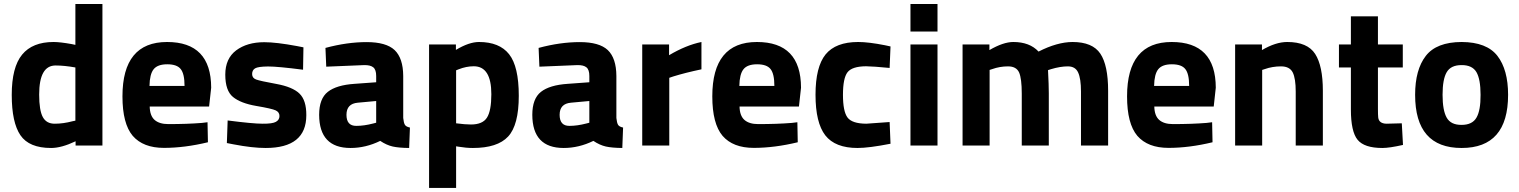

<svg xmlns="http://www.w3.org/2000/svg" viewBox="-20 -720 7518 950"><path d="M254.9 -396Q173.8 -396 173.8 -252Q173.8 -173.8 191.9 -140.6Q210 -107.4 251.5 -107.9Q293 -107.9 338.9 -120.1L353 -123V-386.2Q297.9 -396 254.9 -396ZM486.8 -700.2V0H354V-21Q284.2 12.2 232.9 12.2Q124 12.2 81.1 -50.8Q38.1 -113.8 38.1 -250.5Q38.1 -387.2 89.4 -449.7Q140.6 -512.2 245.1 -512.2Q277.3 -512.2 334 -502L353 -498V-700.2Z M893.1 -294.9Q893.1 -355 874 -378.4Q855.5 -401.9 807.6 -401.9Q759.8 -401.9 740.2 -377.4Q720.7 -353 719.7 -294.9ZM813 -106Q905.8 -106 979 -111.8L1006.8 -115.2L1008.8 -16.1Q893.6 11.7 791 11.7Q688.5 11.7 636.7 -47.9Q585.9 -107.9 585.9 -243.2Q585.9 -512.2 806.6 -512.2Q1024.4 -512.2 1024.9 -286.1L1014.6 -192.9H720.7Q721.7 -147 745.1 -126.5Q768.6 -106 813 -106Z M1306.2 -391.1Q1256.8 -390.6 1242.2 -381.8Q1227.5 -373 1227.5 -353.5Q1227.5 -334 1247.1 -326.7Q1266.6 -319.3 1347.2 -304.7Q1427.7 -290 1461.9 -256.8Q1496.1 -223.6 1495.6 -149.9Q1495.6 12.2 1294.4 12.2Q1228.5 12.2 1134.8 -5.9L1102.5 -12.2L1106.4 -124Q1230.5 -107.9 1279.3 -107.9Q1328.1 -107.4 1345.2 -117.2Q1362.8 -127 1362.8 -146Q1362.8 -165 1344.2 -173.8Q1325.7 -182.6 1248 -195.8Q1170.9 -209 1132.8 -240.2Q1094.7 -271.5 1094.7 -350.6Q1094.7 -430.2 1148.4 -470.7Q1202.6 -511.2 1287.6 -511.2Q1346.7 -511.2 1448.7 -492.2L1481.4 -485.8L1479.5 -375Q1355.5 -391.1 1306.2 -391.1Z M1743.2 -97.2Q1781.2 -97.2 1826.2 -108.9L1841.3 -112.8V-220.2L1750.5 -211.9Q1694.3 -207 1694.3 -151.9Q1694.3 -96.7 1743.2 -97.2ZM1975.1 -344.2V-136.2Q1977.5 -112.3 1983.4 -102.5Q1989.3 -92.8 2008.3 -88.9L2004.4 12.2Q1953.1 11.7 1922.9 4.9Q1892.6 -2 1861.3 -22.9Q1789.6 12.2 1714.4 12.2Q1559.6 12.2 1559.1 -151.9Q1559.1 -231.9 1602.1 -265.6Q1645 -299.3 1734.4 -305.2L1841.3 -313V-344.2Q1841.3 -375 1827.1 -386.7Q1813 -398.4 1782.2 -397.9L1594.2 -390.1L1590.3 -482.9Q1697.3 -511.7 1793.9 -511.7Q1890.6 -511.7 1932.6 -472.2Q1974.6 -432.1 1975.1 -344.2Z M2324.2 -392.1Q2287.1 -392.1 2249 -377L2236.8 -372.1V-109.9Q2281.7 -104 2310.1 -104Q2368.2 -104 2389.6 -138.2Q2411.1 -172.4 2411.1 -253.9Q2411.1 -392.1 2324.2 -392.1ZM2103 210V-500H2235.8V-473.1Q2300.8 -512.2 2350.1 -512.2Q2451.2 -512.2 2499 -451.7Q2546.9 -391.1 2546.9 -246.1Q2546.9 -101.1 2494.1 -44.4Q2441.4 12.2 2319.8 12.2Q2286.6 12.2 2249 5.9L2236.8 3.9V210Z M2797.9 -97.2Q2835.9 -97.2 2880.9 -108.9L2896 -112.8V-220.2L2805.2 -211.9Q2749 -207 2749 -151.9Q2749 -96.7 2797.9 -97.2ZM3029.8 -344.2V-136.2Q3032.2 -112.3 3038.1 -102.5Q3043.9 -92.8 3063 -88.9L3059.1 12.2Q3007.8 11.7 2977.5 4.9Q2947.3 -2 2916 -22.9Q2844.2 12.2 2769 12.2Q2614.3 12.2 2613.8 -151.9Q2613.8 -231.9 2656.7 -265.6Q2699.7 -299.3 2789.1 -305.2L2896 -313V-344.2Q2896 -375 2881.8 -386.7Q2867.7 -398.4 2836.9 -397.9L2648.9 -390.1L2645 -482.9Q2752 -511.7 2848.6 -511.7Q2945.3 -511.7 2987.3 -472.2Q3029.3 -432.1 3029.8 -344.2Z M3157.7 0V-500H3290.5V-446.8Q3374.5 -496.6 3450.7 -512.2V-377Q3369.6 -359.9 3311.5 -341.8L3291.5 -335V0Z M3811.5 -294.9Q3811.5 -355 3792.5 -378.4Q3773.9 -401.9 3726.1 -401.9Q3678.2 -401.9 3658.7 -377.4Q3639.2 -353 3638.2 -294.9ZM3731.4 -106Q3824.2 -106 3897.5 -111.8L3925.3 -115.2L3927.2 -16.1Q3812 11.7 3709.5 11.7Q3606.9 11.7 3555.2 -47.9Q3504.4 -107.9 3504.4 -243.2Q3504.4 -512.2 3725.1 -512.2Q3942.9 -512.2 3943.4 -286.1L3933.1 -192.9H3639.2Q3640.1 -147 3663.6 -126.5Q3687 -106 3731.4 -106Z M4226.1 -512.2Q4277.8 -512.2 4358.9 -496.1L4386.2 -490.2L4381.8 -383.8Q4302.7 -391.6 4265.1 -392.1Q4195.8 -391.6 4173.3 -362.3Q4150.9 -333 4150.9 -251Q4150.9 -168.9 4173.3 -138.7Q4195.8 -108.4 4266.1 -107.9L4381.8 -116.2L4386.2 -8.8Q4279.3 12.2 4223.1 12.2Q4112.3 12.2 4063.5 -50.3Q4015.1 -112.8 4015.1 -251Q4015.1 -389.2 4064.9 -450.7Q4115.2 -512.2 4226.1 -512.2Z M4484.9 -564V-700.2H4618.7V-564ZM4484.9 0V-500H4618.7V0Z M4876.5 0H4742.7V-500H4875.5V-472.2Q4944.3 -512.2 4993.7 -512.2Q5074.7 -512.2 5118.7 -464.8Q5210.4 -511.7 5286.6 -512.2Q5385.7 -512.2 5424.3 -454.6Q5462.9 -397 5462.9 -271V0H5328.6V-267.1Q5328.6 -331.1 5314.5 -361.3Q5300.8 -391.6 5263.7 -391.6Q5226.6 -391.6 5180.7 -377.9L5165.5 -373Q5169.4 -297.9 5169.4 -258.8V0H5035.6V-256.8Q5035.6 -331.1 5022.5 -361.3Q5008.8 -391.6 4967.8 -391.6Q4926.8 -391.6 4888.7 -377.9L4876.5 -374Z M5863.8 -294.9Q5863.8 -355 5844.7 -378.4Q5826.2 -401.9 5778.3 -401.9Q5730.5 -401.9 5710.9 -377.4Q5691.4 -353 5690.4 -294.9ZM5783.7 -106Q5876.5 -106 5949.7 -111.8L5977.5 -115.2L5979.5 -16.1Q5864.3 11.7 5761.7 11.7Q5659.2 11.7 5607.4 -47.9Q5556.6 -107.9 5556.6 -243.2Q5556.6 -512.2 5777.3 -512.2Q5995.1 -512.2 5995.6 -286.1L5985.4 -192.9H5691.4Q5692.4 -147 5715.8 -126.5Q5739.3 -106 5783.7 -106Z M6225.1 0H6091.3V-500H6224.1V-472.2Q6292 -512.2 6349.1 -512.2Q6449.2 -512.2 6487.3 -453.1Q6525.4 -394 6525.4 -271V0H6391.1V-267.1Q6391.1 -331.1 6376.5 -361.3Q6361.3 -391.6 6318.4 -391.6Q6275.4 -391.6 6237.3 -377.9L6225.1 -374Z M6920.9 -386.2H6797.9V-181.2Q6797.9 -151.4 6799.3 -138.7Q6802.7 -108.9 6839.8 -107.9L6916 -109.9L6921.9 -2.9Q6855 12.2 6819.8 12.2Q6730.5 12.2 6697.3 -28.3Q6664.1 -68.8 6664.1 -178.2V-386.2H6605V-500H6664.1V-639.2H6797.9V-500H6920.9Z M7211.9 -102.1Q7265.1 -102.1 7285.6 -138.2Q7306.2 -173.8 7305.7 -251Q7305.7 -328.1 7285.2 -363.3Q7264.2 -398.4 7211.4 -397.9Q7158.7 -397.9 7138.2 -362.8Q7117.7 -328.1 7117.7 -251Q7117.7 -173.8 7138.2 -137.7Q7158.7 -101.6 7211.9 -102.1ZM7211.9 -512.2Q7336.4 -511.7 7389.2 -443.4Q7441.9 -375 7441.9 -251Q7441.9 12.2 7211.9 12.2Q6981.9 12.2 6981.9 -251Q6981.9 -375 7034.7 -443.4Q7087.4 -511.7 7211.9 -512.2Z"/></svg>

Font: TitilliumWeb-Bold
Style: Bold
Weight: 700
Version: Version 1.001;PS 57.000;hotconv 1.0.70;makeotf.lib2.5.55311